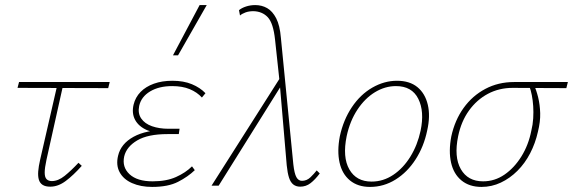

<svg xmlns="http://www.w3.org/2000/svg" viewBox="-20 -731 2256 756"><path d="M178 4Q159 4 148 -3Q137 -10 133 -23.5Q129 -37 130.5 -56.5Q132 -76 138 -102L208 -407H231L163 -102Q156 -70 156 -51.5Q156 -33 163.5 -25.5Q171 -18 184 -18Q209 -18 234.5 -38.5Q260 -59 289 -90L302 -78Q269 -41 239 -18.5Q209 4 178 4ZM49 -385 55 -408H412L406 -384Z M579 5Q534 5 500 -10Q466 -25 451 -53Q436 -81 445 -118Q456 -165 506 -192.5Q556 -220 640 -220L638 -204Q592 -204 559 -218.5Q526 -233 512 -259Q498 -285 506 -319Q513 -348 533.5 -369Q554 -390 586 -401.5Q618 -413 659 -413Q703 -413 735.5 -399.5Q768 -386 789 -364L775 -347Q756 -368 727 -380Q698 -392 658 -392Q606 -392 571 -371Q536 -350 528 -314Q522 -285 536 -264.5Q550 -244 578.5 -234Q607 -224 643 -224H687L684 -203H640Q562 -203 520 -178Q478 -153 469 -115Q460 -73 490 -45Q520 -17 581 -17Q635 -17 673 -34Q711 -51 736 -76L747 -61Q720 -35 681 -15Q642 5 579 5ZM661 -513 766 -711H794L681 -513Z M1162 4Q1146 4 1135 -4.5Q1124 -13 1118 -31.5Q1112 -50 1109 -80L1081 -408L1063 -575Q1056 -640 1034.5 -663Q1013 -686 978 -687Q960 -687 946.5 -682Q933 -677 925 -670L921 -691Q932 -700 949 -705.5Q966 -711 985 -711Q1011 -711 1032 -699Q1053 -687 1067.5 -659Q1082 -631 1086 -582L1135 -84Q1139 -48 1147 -33.5Q1155 -19 1169 -19Q1188 -19 1202.5 -33Q1217 -47 1227 -60L1239 -48Q1221 -24 1203 -10Q1185 4 1162 4ZM813 0 1085 -428 1093 -403 841 0Z M1437 5Q1389 5 1358 -20.5Q1327 -46 1317 -91Q1307 -136 1318 -194Q1332 -259 1365.5 -309Q1399 -359 1446 -386Q1493 -413 1543 -413Q1593 -413 1623.5 -388Q1654 -363 1664.5 -318.5Q1675 -274 1662 -217Q1649 -154 1616.5 -103.5Q1584 -53 1537.5 -24Q1491 5 1437 5ZM1443 -16Q1489 -16 1528.5 -42.5Q1568 -69 1596 -114.5Q1624 -160 1636 -216Q1652 -292 1627 -342Q1602 -392 1539 -392Q1496 -392 1456.5 -368Q1417 -344 1387.5 -299.5Q1358 -255 1345 -195Q1328 -112 1355.5 -64Q1383 -16 1443 -16Z M1876 5Q1828 5 1797 -20.5Q1766 -46 1756 -91Q1746 -136 1757 -194Q1771 -258 1805.5 -306Q1840 -354 1891 -381Q1942 -408 2004 -408H2216L2210 -384Q2147 -384 2089.5 -384.5Q2032 -385 1999 -385Q1945 -385 1901 -361.5Q1857 -338 1826.5 -295.5Q1796 -253 1784 -195Q1767 -113 1794.5 -65Q1822 -17 1882 -17Q1928 -17 1966.5 -43.5Q2005 -70 2033 -115Q2061 -160 2072 -216Q2078 -240 2079.5 -265Q2081 -290 2079.5 -313Q2078 -336 2074 -356.5Q2070 -377 2064 -392L2082 -398Q2092 -376 2099 -347.5Q2106 -319 2107 -285.5Q2108 -252 2098 -212Q2088 -167 2067.5 -127.5Q2047 -88 2017.5 -58.5Q1988 -29 1952 -12Q1916 5 1876 5Z"/></svg>

Font: Ysabeau Infant Thin
Style: Italic
Weight: 250
Italic angle: -12°
Designer: Christian Thalmann (Catharsis Fonts)
Version: Version 2.001;gftools[0.9.30]; featfreeze: ss01,ss02,lnum